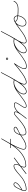

<svg xmlns="http://www.w3.org/2000/svg" viewBox="1790 -2379 606 4226"><g transform="rotate(-90 2093.0 -266.0)"><path d="M17 -79Q14 -85 20 -87Q35 -96 61.5 -111.5Q88 -127 115 -147.5Q142 -168 160.5 -190Q179 -212 179 -231Q179 -243 170 -250.5Q161 -258 150 -258Q131 -258 116 -244.5Q101 -231 90 -213Q79 -195 72 -180Q72 -180 72 -180Q72 -180 72 -180Q54 -145 35.5 -107Q17 -69 17 -28Q17 -15 22.5 -6.5Q28 2 42 2Q102 2 166.5 -23Q231 -48 279 -82Q279 -82 279 -82Q279 -82 279 -82Q283 -85 287 -80Q290 -76 285 -72Q236 -37 170 -11.5Q104 14 42 14Q23 14 14 2Q5 -10 5 -28Q5 -71 24 -110Q43 -149 62 -186Q62 -186 62 -186Q62 -186 62 -186Q70 -203 82 -222.5Q94 -242 111 -256Q128 -270 150 -270Q166 -270 178.5 -259Q191 -248 191 -231Q191 -209 172 -185.5Q153 -162 125.5 -141Q98 -120 70.5 -103Q43 -86 25 -77Q20 -74 17 -79Z M276 -74Q273 -79 278 -82Q305 -101 339.5 -131.5Q374 -162 412 -194Q450 -226 486 -247.5Q522 -269 551 -269Q574 -269 585 -255Q596 -241 596 -220Q596 -195 586.5 -172.5Q577 -150 564.5 -128Q552 -106 542.5 -84Q533 -62 533 -40Q533 -5 564 -5Q626 -5 686 -26Q746 -47 797 -82Q797 -82 797 -82Q797 -82 797 -82Q801 -85 805 -80Q808 -76 803 -72Q752 -36 689.5 -14.5Q627 7 564 7Q542 7 531.5 -5.5Q521 -18 521 -40Q521 -63 530.5 -85Q540 -107 552.5 -128.5Q565 -150 574.5 -172.5Q584 -195 584 -220Q584 -236 576.5 -246.5Q569 -257 551 -257Q524 -257 489 -235.5Q454 -214 416.5 -182.5Q379 -151 344.5 -120.5Q310 -90 284 -72Q279 -69 276 -74ZM735 -261Q738 -256 734 -252Q647 -186 560 -120.5Q473 -55 387 11Q382 14 378 10Q375 5 379 1Q466 -65 553 -130.5Q640 -196 726 -262Q731 -265 735 -261Z M803 -72Q799 -69 795 -74Q792 -78 797 -82Q880 -140 940 -213.5Q1000 -287 1049 -369.5Q1098 -452 1147 -539Q1150 -544 1155 -541Q1160 -538 1157 -533Q1145 -511 1123.5 -474Q1102 -437 1075.5 -390.5Q1049 -344 1023 -294.5Q997 -245 975 -198Q953 -151 939.5 -112Q926 -73 926 -48Q926 -25 943.5 -14Q961 -3 982 -3Q1014 -3 1048 -15.5Q1082 -28 1113.5 -46Q1145 -64 1171 -82Q1175 -85 1179 -80Q1182 -76 1177 -72Q1151 -54 1118.5 -35Q1086 -16 1050.5 -3.5Q1015 9 982 9Q956 9 935 -5.5Q914 -20 914 -48Q914 -74 927.5 -113.5Q941 -153 963 -200.5Q985 -248 1011.5 -298Q1038 -348 1064 -394.5Q1090 -441 1112 -478.5Q1134 -516 1147 -539Q1150 -544 1155 -541Q1160 -538 1157 -533Q1108 -445 1058.5 -362Q1009 -279 948.5 -205Q888 -131 803 -72Q803 -72 803 -72Q803 -72 803 -72ZM953 -334Q947 -334 947 -340Q947 -346 953 -346Q1001 -346 1048.5 -346Q1096 -346 1144 -346Q1144 -346 1144 -346Q1144 -346 1144 -346Q1150 -346 1150 -340Q1150 -334 1144 -334Q1096 -334 1048.5 -334Q1001 -334 953 -334Q953 -334 953 -334Q953 -334 953 -334Z M1169 -74Q1166 -78 1171 -82Q1193 -98 1216.5 -113Q1240 -128 1265 -142Q1274 -147 1296 -157.5Q1318 -168 1342.5 -181Q1367 -194 1385 -207.5Q1403 -221 1403 -232Q1403 -244 1389.5 -249.5Q1376 -255 1367 -255Q1335 -255 1311 -235.5Q1287 -216 1271 -186.5Q1255 -157 1247 -124.5Q1239 -92 1239 -66Q1239 -39 1250.5 -20.5Q1262 -2 1292 -2Q1325 -2 1358.5 -14.5Q1392 -27 1423 -45.5Q1454 -64 1480 -82Q1480 -82 1480 -82Q1480 -82 1480 -82Q1484 -85 1488 -80Q1491 -76 1486 -72Q1460 -53 1427.5 -34Q1395 -15 1360.5 -2.5Q1326 10 1292 10Q1257 10 1242 -12Q1227 -34 1227 -66Q1227 -95 1236 -129.5Q1245 -164 1262.5 -195.5Q1280 -227 1306 -247Q1332 -267 1367 -267Q1382 -267 1398.5 -258Q1415 -249 1415 -232Q1415 -215 1401 -203Q1383 -187 1358 -176Q1333 -165 1311 -154Q1277 -136 1243.5 -115.5Q1210 -95 1177 -72Q1173 -69 1169 -74Z M1478 -74Q1475 -79 1480 -82Q1512 -105 1542 -130.5Q1572 -156 1602 -183Q1615 -194 1635.5 -213Q1656 -232 1678.5 -247Q1701 -262 1720 -262Q1736 -262 1743.5 -250.5Q1751 -239 1751 -224Q1751 -201 1734 -168.5Q1717 -136 1692.5 -101.5Q1668 -67 1643.5 -36.5Q1619 -6 1604 14Q1600 18 1595 15Q1591 11 1594 6Q1609 -12 1633 -42Q1657 -72 1681.5 -106Q1706 -140 1722.5 -171.5Q1739 -203 1739 -224Q1739 -234 1735 -242Q1731 -250 1720 -250Q1703 -250 1682 -235.5Q1661 -221 1641.5 -202.5Q1622 -184 1610 -174Q1580 -147 1549.5 -121Q1519 -95 1486 -72Q1481 -69 1478 -74ZM1595 15Q1591 11 1594 6Q1619 -25 1644 -56Q1669 -87 1691 -119Q1717 -157 1749.5 -189.5Q1782 -222 1822.5 -241.5Q1863 -261 1911 -261Q1926 -261 1938 -252.5Q1950 -244 1950 -227Q1950 -207 1934.5 -179.5Q1919 -152 1898 -122Q1877 -92 1861.5 -65Q1846 -38 1846 -19Q1846 3 1870 3Q1901 3 1930.5 -11Q1960 -25 1987.5 -45Q2015 -65 2040 -82Q2044 -85 2048 -80Q2051 -76 2046 -72Q2021 -54 1992.5 -34Q1964 -14 1933 0.5Q1902 15 1870 15Q1854 15 1844 6.5Q1834 -2 1834 -19Q1834 -40 1849.5 -67.5Q1865 -95 1886 -124.5Q1907 -154 1922.5 -181Q1938 -208 1938 -227Q1938 -239 1929.5 -244Q1921 -249 1911 -249Q1865 -249 1826.5 -230Q1788 -211 1757 -180Q1726 -149 1701 -113Q1678 -80 1653.5 -48.5Q1629 -17 1604 14Q1600 18 1595 15Z M2038 -74Q2035 -79 2040 -82Q2081 -110 2121 -142.5Q2161 -175 2203 -204Q2245 -233 2291.5 -251.5Q2338 -270 2392 -270Q2409 -270 2425.5 -267Q2442 -264 2458 -259Q2458 -259 2458 -259Q2458 -259 2458 -259Q2464 -257 2462 -251Q2460 -245 2454 -247Q2439 -252 2423.5 -255Q2408 -258 2392 -258Q2340 -258 2294 -239.5Q2248 -221 2206.5 -192.5Q2165 -164 2125.5 -131.5Q2086 -99 2046 -72Q2041 -69 2038 -74ZM2458 -259Q2464 -257 2462 -251Q2460 -245 2454 -247Q2423 -259 2392 -259Q2356 -259 2313 -240.5Q2270 -222 2231 -191Q2192 -160 2167 -122Q2142 -84 2142 -45Q2142 -19 2162 -5Q2173 4 2189 4Q2227 4 2267.5 -26.5Q2308 -57 2347.5 -107.5Q2387 -158 2425 -218.5Q2463 -279 2496.5 -341Q2530 -403 2557.5 -457Q2585 -511 2605 -546Q2605 -546 2605 -546Q2605 -546 2605 -546Q2608 -551 2613 -548Q2618 -545 2615 -540Q2595 -504 2567 -449Q2539 -394 2505 -331.5Q2471 -269 2433 -207.5Q2395 -146 2354 -95.5Q2313 -45 2271.5 -14.5Q2230 16 2189 16Q2169 16 2154 5Q2130 -13 2130 -45Q2130 -87 2156 -127Q2182 -167 2222.5 -199.5Q2263 -232 2308 -251.5Q2353 -271 2392 -271Q2425 -271 2458 -259Q2458 -259 2458 -259Q2458 -259 2458 -259ZM2613 -548Q2618 -546 2615 -540Q2589 -490 2562 -439.5Q2535 -389 2508 -339Q2508 -339 2508 -339Q2508 -339 2508 -339Q2496 -318 2477.5 -287Q2459 -256 2438 -220.5Q2417 -185 2399 -149.5Q2381 -114 2369.5 -84.5Q2358 -55 2358 -35Q2358 3 2395 3Q2425 3 2459 -11.5Q2493 -26 2525.5 -45.5Q2558 -65 2582 -82Q2586 -85 2590 -80Q2593 -76 2588 -72Q2563 -54 2530 -34Q2497 -14 2462 0.5Q2427 15 2395 15Q2346 15 2346 -35Q2346 -63 2363 -104Q2380 -145 2405.5 -190Q2431 -235 2456.5 -276Q2482 -317 2498 -345Q2498 -345 2498 -345Q2498 -345 2498 -345Q2524 -395 2551 -445Q2578 -495 2605 -546Q2607 -551 2613 -548Z M2588 -72Q2583 -69 2580 -74Q2577 -79 2582 -82Q2639 -122 2695 -167.5Q2751 -213 2803 -259Q2807 -263 2811 -260Q2815 -256 2812 -252Q2804 -239 2788 -215.5Q2772 -192 2754 -163Q2736 -134 2721.5 -104.5Q2707 -75 2701.5 -50Q2696 -25 2705 -10Q2714 5 2744 5Q2801 5 2850.5 -23Q2900 -51 2945 -82Q2945 -82 2945 -82Q2945 -82 2945 -82Q2949 -85 2953 -80Q2956 -76 2951 -72Q2905 -40 2854 -11.5Q2803 17 2744 17Q2708 17 2696 1Q2684 -15 2688 -41.5Q2692 -68 2706.5 -99.5Q2721 -131 2740 -162Q2759 -193 2776 -218.5Q2793 -244 2802 -258Q2805 -263 2810 -258Q2815 -254 2811 -251Q2759 -203 2702.5 -157.5Q2646 -112 2588 -72Q2588 -72 2588 -72Q2588 -72 2588 -72ZM2925 -414Q2925 -426 2913 -426Q2901 -426 2901 -414Q2901 -402 2913 -402Q2925 -402 2925 -414ZM2889 -414Q2889 -424 2896 -431Q2903 -438 2913 -438Q2923 -438 2930 -431Q2937 -424 2937 -414Q2937 -404 2930 -397Q2923 -390 2913 -390Q2903 -390 2896 -397Q2889 -404 2889 -414Z M2943 -74Q2940 -79 2945 -82Q2986 -110 3026 -142.5Q3066 -175 3108 -204Q3150 -233 3196.5 -251.5Q3243 -270 3297 -270Q3314 -270 3330.5 -267Q3347 -264 3363 -259Q3363 -259 3363 -259Q3363 -259 3363 -259Q3369 -257 3367 -251Q3365 -245 3359 -247Q3344 -252 3328.5 -255Q3313 -258 3297 -258Q3245 -258 3199 -239.5Q3153 -221 3111.5 -192.5Q3070 -164 3030.5 -131.5Q2991 -99 2951 -72Q2946 -69 2943 -74ZM3363 -259Q3369 -257 3367 -251Q3365 -245 3359 -247Q3328 -259 3297 -259Q3261 -259 3218 -240.5Q3175 -222 3136 -191Q3097 -160 3072 -122Q3047 -84 3047 -45Q3047 -19 3067 -5Q3078 4 3094 4Q3132 4 3172.5 -26.5Q3213 -57 3252.5 -107.5Q3292 -158 3330 -218.5Q3368 -279 3401.5 -341Q3435 -403 3462.5 -457Q3490 -511 3510 -546Q3510 -546 3510 -546Q3510 -546 3510 -546Q3513 -551 3518 -548Q3523 -545 3520 -540Q3500 -504 3472 -449Q3444 -394 3410 -331.5Q3376 -269 3338 -207.5Q3300 -146 3259 -95.5Q3218 -45 3176.5 -14.5Q3135 16 3094 16Q3074 16 3059 5Q3035 -13 3035 -45Q3035 -87 3061 -127Q3087 -167 3127.5 -199.5Q3168 -232 3213 -251.5Q3258 -271 3297 -271Q3330 -271 3363 -259Q3363 -259 3363 -259Q3363 -259 3363 -259ZM3518 -548Q3523 -546 3520 -540Q3494 -490 3467 -439.5Q3440 -389 3413 -339Q3413 -339 3413 -339Q3413 -339 3413 -339Q3401 -318 3382.5 -287Q3364 -256 3343 -220.5Q3322 -185 3304 -149.5Q3286 -114 3274.5 -84.5Q3263 -55 3263 -35Q3263 3 3300 3Q3330 3 3364 -11.5Q3398 -26 3430.5 -45.5Q3463 -65 3487 -82Q3491 -85 3495 -80Q3498 -76 3493 -72Q3468 -54 3435 -34Q3402 -14 3367 0.5Q3332 15 3300 15Q3251 15 3251 -35Q3251 -63 3268 -104Q3285 -145 3310.5 -190Q3336 -235 3361.5 -276Q3387 -317 3403 -345Q3403 -345 3403 -345Q3403 -345 3403 -345Q3429 -395 3456 -445Q3483 -495 3510 -546Q3512 -551 3518 -548Z M3485 -74Q3482 -78 3487 -82Q3548 -125 3611 -173.5Q3674 -222 3742 -255Q3742 -255 3742 -255Q3742 -255 3742 -255Q3747 -257 3750 -252Q3752 -247 3747 -244Q3680 -211 3617.5 -163Q3555 -115 3493 -72Q3489 -69 3485 -74ZM3742 -255Q3747 -257 3750 -252Q3752 -247 3747 -244Q3698 -221 3667 -173Q3636 -125 3636 -71Q3636 -42 3655 -21.5Q3674 -1 3704 -1Q3735 -1 3762 -18.5Q3789 -36 3809.5 -64Q3830 -92 3841.5 -123.5Q3853 -155 3853 -183Q3853 -209 3835 -231.5Q3817 -254 3789 -254Q3778 -254 3764 -251Q3750 -248 3746 -236Q3746 -236 3746 -236Q3746 -236 3746 -236Q3739 -218 3760 -206.5Q3781 -195 3816.5 -189Q3852 -183 3890 -180.5Q3928 -178 3957.5 -177.5Q3987 -177 3995 -177Q4001 -177 4007.5 -177Q4014 -177 4021 -177Q4027 -177 4027 -171Q4027 -165 4021 -165Q4012 -165 3986 -165Q3960 -165 3925 -166Q3890 -167 3853.5 -171Q3817 -175 3787.5 -183.5Q3758 -192 3742.5 -205.5Q3727 -219 3734 -240Q3734 -240 3734 -240Q3734 -240 3734 -240Q3740 -257 3757 -261.5Q3774 -266 3789 -266Q3822 -266 3843.5 -240Q3865 -214 3865 -183Q3865 -152 3852.5 -118.5Q3840 -85 3818 -55.5Q3796 -26 3767 -7.5Q3738 11 3704 11Q3669 11 3646.5 -13Q3624 -37 3624 -71Q3624 -129 3657 -180Q3690 -231 3742 -255Q3742 -255 3742 -255Q3742 -255 3742 -255Z M4021 -165Q4015 -165 4015 -171Q4015 -177 4021 -177Q4067 -176 4111.5 -198.5Q4156 -221 4174 -266Q4174 -266 4174 -266Q4174 -266 4174 -266Q4177 -272 4182 -270Q4188 -267 4186 -262Q4166 -213 4118.5 -188.5Q4071 -164 4021 -165Q4021 -165 4021 -165Q4021 -165 4021 -165Z"/></g></svg>

Font: FRB American Cursive Thin
Style: Italic
Weight: 100
Italic angle: -25°
Version: Version 2.0;Modular Font Editor K font №1